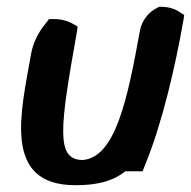

<svg xmlns="http://www.w3.org/2000/svg" viewBox="-20 -527 561 564"><path d="M71 -367C42 -200 -15 17 201 17C259 17 309 8 348 -24H399L406 -42C456 -163 495 -331 519 -469L521 -483L510 -490C495 -501 475 -507 453 -507H447L442 -504C416 -492 396 -465 391 -437C355 -237 319 -63 222 -57C143 -58 156 -153 206 -434L208 -449L196 -456C181 -465 161 -471 138 -471H124L115 -459C95 -436 77 -403 71 -367Z"/></svg>

Font: Snowfall
Style: BlkObl
Weight: 900
Designer: Jasper
Foundry: Cannot Into Space Fonts
Version: Version 0.9